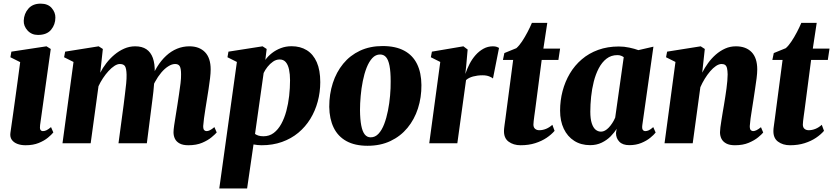

<svg xmlns="http://www.w3.org/2000/svg" viewBox="-20 -806 4686 1080"><path d="M124 11Q97 11 76.8 3Q56.5 -5 46 -20.2Q35.5 -35.5 38.5 -58Q40.5 -73 44.5 -100.5Q48.5 -128 53.8 -165.8Q59 -203.5 65.5 -249.8Q72 -296 79 -348.2Q86 -400.5 93.5 -456.5L38.5 -484L44 -515.5L241.5 -545.5L265.5 -530.5L205.5 -102.5Q203 -84.5 207.2 -76.5Q211.5 -68.5 221.5 -68.5Q231.5 -68.5 241.8 -73.5Q252 -78.5 267 -91L280 -61Q270 -48.5 249.5 -31.5Q229 -14.5 197.8 -1.8Q166.5 11 124 11ZM193.5 -609.5Q158 -609.5 135.2 -634.2Q112.5 -659 113.5 -689.5Q115 -729 139.5 -757.2Q164 -785.5 208.5 -785.5Q249.5 -785.5 270.8 -760.8Q292 -736 291.5 -707Q291.5 -668 267.5 -638.8Q243.5 -609.5 193.5 -609.5Z M558.5 -530.5 544 -397Q557.5 -424 577.8 -450.2Q598 -476.5 623.5 -498Q649 -519.5 678.5 -532.5Q708 -545.5 740.5 -545.5Q779 -545.5 803.5 -529Q828 -512.5 839.8 -480Q851.5 -447.5 850.5 -399Q850.5 -391 849.8 -380.8Q849 -370.5 847.8 -360Q846.5 -349.5 845 -340L825.5 -346.5Q841.5 -393.5 864 -430Q886.5 -466.5 914.8 -492.5Q943 -518.5 976 -532Q1009 -545.5 1045.5 -545.5Q1101 -545.5 1133 -512.8Q1165 -480 1165 -415.5Q1165 -394.5 1161.5 -365.2Q1158 -336 1153.2 -305Q1148.5 -274 1144 -247Q1140 -222 1135.5 -194Q1131 -166 1127.5 -140.2Q1124 -114.5 1123 -97Q1123 -79 1128.8 -73.8Q1134.5 -68.5 1142 -68.5Q1150.5 -68.5 1160.8 -73.5Q1171 -78.5 1186 -91L1199 -61Q1190.5 -51 1170.2 -34Q1150 -17 1117.5 -3Q1085 11 1039.5 11Q1009 11 990.5 1Q972 -9 964 -25.5Q956 -42 956 -62Q956 -75.5 959.8 -101.8Q963.5 -128 968.8 -158.8Q974 -189.5 978 -216.5Q982.5 -246 987.2 -277.5Q992 -309 995.5 -337.8Q999 -366.5 998.5 -387.5Q998.5 -420.5 991.2 -433.2Q984 -446 965 -446Q947 -446 926.8 -433.2Q906.5 -420.5 887.2 -397.8Q868 -375 851.8 -345.2Q835.5 -315.5 825.5 -281L849 -373.5Q848 -352.5 846.5 -332Q845 -311.5 842.8 -290.5Q840.5 -269.5 837.5 -247L806 0H646.5L675.5 -216.5Q679 -246.5 683 -277.5Q687 -308.5 689.8 -336.8Q692.5 -365 692 -386Q691 -421.5 683 -433.8Q675 -446 654 -446Q640 -446 623.5 -435.2Q607 -424.5 590.5 -406.5Q574 -388.5 559.2 -366.2Q544.5 -344 534 -321L490 0H331.5L393.5 -457.5L340.5 -484L346.5 -515.5L535 -545.5Z M1213.5 254 1312.5 -457.5 1259.5 -484 1265 -515.5 1457 -545.5 1480 -530.5 1472.5 -469Q1487 -489.5 1509.2 -507Q1531.5 -524.5 1559.5 -535.2Q1587.5 -546 1620 -546Q1669.5 -546 1705.8 -523.5Q1742 -501 1761.8 -456.2Q1781.5 -411.5 1781.5 -344Q1781.5 -287.5 1767.2 -234.8Q1753 -182 1725.5 -137.2Q1698 -92.5 1658 -59.2Q1618 -26 1566 -7.5Q1514 11 1452 11Q1441 11 1429.2 9.8Q1417.5 8.5 1406 6.5L1370 254ZM1414.5 -52.5Q1423 -46.5 1434.5 -43Q1446 -39.5 1462 -39.5Q1495 -39.5 1519.8 -58.2Q1544.5 -77 1562 -108.8Q1579.5 -140.5 1590.5 -181.2Q1601.5 -222 1606.5 -266.5Q1611.5 -311 1611.5 -354.5Q1611.5 -388.5 1605.8 -415.2Q1600 -442 1587.2 -456.8Q1574.5 -471.5 1553 -471.5Q1533.5 -471.5 1516 -459.5Q1498.5 -447.5 1484.8 -430Q1471 -412.5 1463 -395.5Z M2132.5 -547Q2205 -547 2253.2 -521.2Q2301.5 -495.5 2325.8 -446.2Q2350 -397 2350.5 -327.5Q2351 -258 2331 -196Q2311 -134 2272 -86.8Q2233 -39.5 2176.5 -12.8Q2120 14 2047.5 14Q1976.5 14 1928.8 -12.2Q1881 -38.5 1857 -87.8Q1833 -137 1832 -205Q1832 -276.5 1852 -338.5Q1872 -400.5 1910.5 -447.5Q1949 -494.5 2005 -520.8Q2061 -547 2132.5 -547ZM2118 -499.5Q2093 -499.5 2074.2 -479.2Q2055.5 -459 2042.2 -425.2Q2029 -391.5 2020.8 -350.2Q2012.5 -309 2008.8 -266.2Q2005 -223.5 2005 -186.5Q2005.5 -134.5 2012 -100.5Q2018.5 -66.5 2031.5 -50Q2044.5 -33.5 2065 -33.5Q2090.5 -33.5 2109.2 -53.8Q2128 -74 2141 -108Q2154 -142 2162.2 -183.5Q2170.5 -225 2174.2 -268Q2178 -311 2177.5 -348.5Q2177.5 -403 2171 -436.2Q2164.5 -469.5 2151.5 -484.5Q2138.5 -499.5 2118 -499.5Z M2394.5 0 2456.5 -457.5 2403.5 -484 2409.5 -515.5 2586.5 -545.5 2610.5 -527.5 2602.5 -436.5 2597.5 -390Q2607 -418.5 2621.2 -446.2Q2635.5 -474 2655.2 -496.2Q2675 -518.5 2699.5 -532Q2724 -545.5 2752.5 -545.5Q2766 -545.5 2774.8 -542.2Q2783.5 -539 2787 -536.5L2753 -364.5Q2750 -368.5 2733.8 -375.5Q2717.5 -382.5 2694.5 -382.5Q2680 -382.5 2666.5 -380.8Q2653 -379 2641 -375.8Q2629 -372.5 2619 -367.5Q2609 -362.5 2601.5 -355.5L2552.5 0Z M2990.5 -189.5Q2987.5 -169.5 2985.5 -153.5Q2983.5 -137.5 2982 -125.5Q2980.5 -113.5 2980.5 -105.5Q2980.5 -89.5 2989.8 -81.5Q2999 -73.5 3013.5 -73.5Q3032.5 -73.5 3051.5 -81.2Q3070.5 -89 3087 -104L3099.5 -70Q3082 -49.5 3054.8 -31Q3027.5 -12.5 2990.8 -0.8Q2954 11 2908.5 11Q2868 11 2840.5 -9.5Q2813 -30 2815 -74Q2815 -77.5 2815.8 -84.2Q2816.5 -91 2818.2 -104Q2820 -117 2823 -138.2Q2826 -159.5 2830 -192L2866.5 -469H2809L2817 -507.5L2884.5 -535Q2900.5 -549 2916.8 -573.5Q2933 -598 2947.5 -625.8Q2962 -653.5 2972 -677.5H3058.5L3036.5 -532.5H3130.5L3121 -469H3027Z M3593 -102.5Q3590.5 -83.5 3595.5 -76Q3600.5 -68.5 3610.5 -68.5Q3619 -68.5 3629.5 -73.2Q3640 -78 3654.5 -91L3668 -60.5Q3658 -47.5 3637.5 -30.8Q3617 -14 3587.2 -1.8Q3557.5 10.5 3520 10.5Q3482.5 10.5 3463.8 -9Q3445 -28.5 3445 -57.5L3448.5 -81.5Q3436 -60.5 3414.8 -39Q3393.5 -17.5 3364.5 -3.5Q3335.5 10.5 3299.5 10.5Q3248 10.5 3210 -13.8Q3172 -38 3151.2 -81.8Q3130.5 -125.5 3130.5 -183.5Q3130.5 -240.5 3144.5 -293.8Q3158.5 -347 3185.5 -392.5Q3212.5 -438 3252.5 -472.2Q3292.5 -506.5 3345 -525.5Q3397.5 -544.5 3461 -544.5Q3491 -544.5 3520 -538.2Q3549 -532 3571 -524L3655.5 -543.5ZM3488.5 -484.5Q3483 -488.5 3474.2 -492.2Q3465.5 -496 3453 -496Q3417.5 -496 3391.8 -476Q3366 -456 3348.2 -422.2Q3330.5 -388.5 3320 -347Q3309.5 -305.5 3305 -261.5Q3300.5 -217.5 3300.5 -178Q3300.5 -138 3308.5 -113Q3316.5 -88 3330 -76.8Q3343.5 -65.5 3361 -65.5Q3372 -65.5 3383 -71.5Q3394 -77.5 3404.5 -88.5Q3415 -99.5 3424.2 -113.8Q3433.5 -128 3440.5 -144.5Z M3930 -397.5Q3944 -425 3963 -451.2Q3982 -477.5 4006.2 -498.8Q4030.5 -520 4058.8 -532.8Q4087 -545.5 4119.5 -545.5Q4176 -545.5 4207.8 -512.8Q4239.5 -480 4239.5 -415.5Q4239.5 -394.5 4235.8 -365.2Q4232 -336 4227.2 -305Q4222.5 -274 4218.5 -247Q4215 -222 4210.2 -194Q4205.5 -166 4202 -140.2Q4198.5 -114.5 4197.5 -97Q4197.5 -79 4203.5 -73.8Q4209.5 -68.5 4216 -68.5Q4224.5 -68.5 4235 -73.5Q4245.5 -78.5 4260.5 -90.5L4273 -60.5Q4265 -50.5 4244.5 -33.5Q4224 -16.5 4191.5 -2.8Q4159 11 4114 11Q4083.5 11 4065 1Q4046.5 -9 4038.2 -25.5Q4030 -42 4030 -62Q4030 -72.5 4032.2 -90Q4034.5 -107.5 4038 -129.2Q4041.5 -151 4045.2 -173.8Q4049 -196.5 4052.5 -216.5Q4056 -238.5 4059.8 -262Q4063.5 -285.5 4066.5 -308.2Q4069.5 -331 4071.2 -351.2Q4073 -371.5 4073 -387.5Q4072.5 -409.5 4069.5 -422.2Q4066.5 -435 4059 -440.5Q4051.5 -446 4039 -446Q4024 -446 4007.2 -434.8Q3990.5 -423.5 3974.5 -404.8Q3958.5 -386 3944.2 -362.8Q3930 -339.5 3919.5 -315.5L3876.5 0H3718L3779.5 -457.5L3726.5 -484L3732.5 -515.5L3921.5 -545.5L3944.5 -530.5Z M4506 -189.5Q4503 -169.5 4501 -153.5Q4499 -137.5 4497.5 -125.5Q4496 -113.5 4496 -105.5Q4496 -89.5 4505.2 -81.5Q4514.5 -73.5 4529 -73.5Q4548 -73.5 4567 -81.2Q4586 -89 4602.5 -104L4615 -70Q4597.5 -49.5 4570.2 -31Q4543 -12.5 4506.2 -0.8Q4469.5 11 4424 11Q4383.5 11 4356 -9.5Q4328.5 -30 4330.5 -74Q4330.5 -77.5 4331.2 -84.2Q4332 -91 4333.8 -104Q4335.5 -117 4338.5 -138.2Q4341.5 -159.5 4345.5 -192L4382 -469H4324.5L4332.5 -507.5L4400 -535Q4416 -549 4432.2 -573.5Q4448.5 -598 4463 -625.8Q4477.5 -653.5 4487.5 -677.5H4574L4552 -532.5H4646L4636.5 -469H4542.5Z"/></svg>

Font: Merriweather 72pt Black
Style: Italic
Weight: 900
Italic angle: -7.8°
Version: Version 2.101